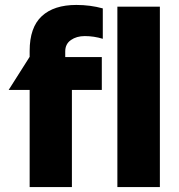

<svg xmlns="http://www.w3.org/2000/svg" viewBox="-20 -757 726 777"><path d="M289 -737Q198 -737 149 -691.5Q100 -646 100 -551V-527L15 -393H100V0H271V-393H392V-526H244V-549Q244 -579 267 -595Q290 -611 323 -611Q360 -611 396 -600V-723Q345 -737 289 -737ZM627 -730H455V0H627Z"/></svg>

Font: Geom ExtraBold
Style: Bold
Weight: 800
Version: Version 1.102